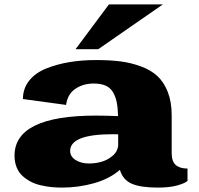

<svg xmlns="http://www.w3.org/2000/svg" viewBox="-20 -832 901 871"><path d="M322.8 -608.9 474.1 -812H718.8L425.8 -608.9ZM45.9 -126Q45.9 -307.6 415.5 -307.6Q458.5 -307.6 515.6 -305.2Q514.6 -342.8 509.5 -368.2Q504.4 -393.6 492.4 -413.8Q480.5 -434.1 459 -443.6Q437.5 -453.1 404.8 -453.1Q357.4 -453.1 321.8 -429Q286.1 -404.8 279.8 -356L84 -382.8Q84 -430.7 112.5 -466.3Q141.1 -502 190.2 -521.5Q239.3 -541 295.7 -550.3Q352.1 -559.6 416 -559.6Q478 -559.6 526.1 -553.5Q574.2 -547.4 619.4 -530.8Q664.6 -514.2 694.1 -486.8Q723.6 -459.5 741.2 -414.6Q758.8 -369.6 758.8 -309.6V-137.7Q758.8 -100.1 777.1 -83.7Q795.4 -67.4 830.6 -67.4V-11.2Q818.8 -0.5 783.9 9.3Q749 19 695.8 19Q619.1 19 578.4 1.7Q537.6 -15.6 523.9 -61.5Q477.5 -21 407 -1Q336.4 19 261.2 19Q235.8 19 212.6 16.6Q189.5 14.2 164.1 8.3Q138.7 2.4 118.2 -8.5Q97.7 -19.5 81.1 -34.9Q64.5 -50.3 55.2 -73.7Q45.9 -97.2 45.9 -126ZM298.3 -147.5Q298.3 -121.6 323.2 -106Q348.1 -90.3 384.3 -90.3Q411.6 -90.3 439 -97.7Q466.3 -105 490 -124.5Q513.7 -144 516.1 -172.9V-222.7Q507.3 -223.1 491.7 -223.1Q298.3 -223.1 298.3 -147.5Z"/></svg>

Font: Goblin
Style: Regular
Weight: 400
Designer: Riccardo De Franceschi
Foundry: Sorkin Type Co.
Version: Version 1.001